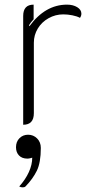

<svg xmlns="http://www.w3.org/2000/svg" viewBox="-20 -529 416 828"><path d="M126 -345V-41Q126 9 80 9V-460Q80 -509 125 -509V-446Q112 -432 105 -420L107 -416Q175 -509 269 -509Q295 -509 313 -498Q331 -487 331 -470Q331 -461 325 -452Q312 -459 292 -463Q272 -467 253 -467Q219 -467 189.5 -450.5Q160 -434 143 -406Q126 -378 126 -345ZM119 151Q116 152 110 153.5Q104 155 98 155Q75 155 62 141.5Q49 128 49 106Q49 82 64 67Q79 52 101 52Q124 52 140 68Q156 84 156 109Q156 172 139 207Q122 242 90 275Q86 279 78 279Q69 279 63 275Q90 245 104.5 213Q119 181 119 151Z"/></svg>

Font: K2D Thin
Style: Regular
Weight: 100
Designer: Katatrad Aksorn Co.,Ltd.
Foundry: Cadson Demak Co.,Ltd.
Version: Version 1.000; ttfautohint (v1.6)